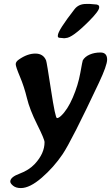

<svg xmlns="http://www.w3.org/2000/svg" viewBox="-20 -747 559 966"><path d="M271 -563.5V-568.4Q271 -592.8 355 -700.7Q375.5 -727.1 412.6 -727.1H433.1L456.5 -725.1Q479 -725.1 479 -711.9V-709.5Q479 -691.9 426.3 -639.2Q342.8 -555.7 311 -555.7L305.7 -554.7H300.3L297.4 -555.2L286.6 -556.2Q271 -556.2 271 -563.5ZM204.1 -31.7Q204.1 -46.4 166.7 -121.1Q129.4 -195.8 115.5 -253.4Q101.6 -311 80.3 -361.3Q59.1 -411.6 59.1 -424.1Q59.1 -436.5 74.7 -447.3Q117.7 -477.5 157.7 -477.5Q197.8 -477.5 211.9 -442.9Q215.3 -434.6 236.8 -293.7Q258.3 -152.8 266.6 -152.8Q274.9 -152.8 287.1 -164.1Q319.8 -194.8 346.4 -256.6Q373 -318.4 384 -379.6Q395 -440.9 396.5 -443.4Q407.2 -461.9 431.2 -472.4Q455.1 -482.9 485.4 -482.9Q519 -482.9 519 -447.3Q519 -418 477.5 -330.1Q339.8 -37.6 295.2 28.6Q250.5 94.7 190.2 147Q129.9 199.2 85 199.2Q60.1 199.2 45.9 187.5Q31.7 175.8 31.7 166.5Q31.7 144 78.6 126.7Q125.5 109.4 155.3 77.6Q204.1 24.9 204.1 -31.7Z"/></svg>

Font: Averia Libre
Style: Bold Italic
Weight: 700
Italic angle: -6.90001°
Version: Version 1.002